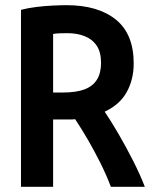

<svg xmlns="http://www.w3.org/2000/svg" viewBox="-20 -721 600 741"><path d="M61 0V-683Q87 -690 119.5 -694Q152 -698 183.5 -699.5Q215 -701 237 -701Q358 -701 427 -645.5Q496 -590 496 -476Q496 -414 469 -365.5Q442 -317 384 -290Q409 -253 437.5 -204Q466 -155 493 -102Q520 -49 539 0H408Q390 -47 367.5 -92Q345 -137 320.5 -179.5Q296 -222 270 -261Q265 -260 259 -260Q253 -260 248 -260H185V0ZM185 -364H224Q274 -364 306 -376Q338 -388 354 -413.5Q370 -439 370 -478Q370 -520 353 -545Q336 -570 306.5 -581.5Q277 -593 240 -593Q227 -593 211.5 -592.5Q196 -592 185 -590Z"/></svg>

Font: Ubuntu Sans Mono SemiBold
Style: Regular
Weight: 600
Monospace: yes
Designer: Dalton Maag Ltd
Foundry: Dalton Maag Ltd
Version: Version 1.006